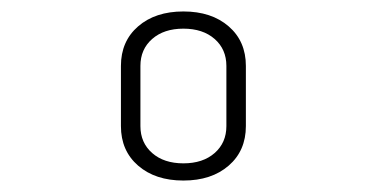

<svg xmlns="http://www.w3.org/2000/svg" viewBox="-20 -760 640 335"><path d="M300 -445Q251 -445 221 -471Q191 -497 191 -540V-645Q191 -688 221 -714Q251 -740 300 -740Q349 -740 379 -714Q409 -688 409 -645V-540Q409 -497 379 -471Q349 -445 300 -445ZM300 -475Q334 -475 354.5 -493Q375 -511 375 -540V-645Q375 -674 354.5 -692Q334 -710 300 -710Q266 -710 245.5 -692Q225 -674 225 -645V-540Q225 -511 245.5 -493Q266 -475 300 -475Z"/></svg>

Font: NKDuy Mono Thin
Style: Regular
Weight: 100
Monospace: yes
Designer: NKDuy
Foundry: NKDuy
Version: Version 2.251; ttfautohint (v1.8.4.7-5d5b)